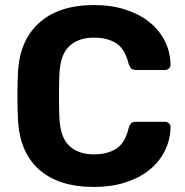

<svg xmlns="http://www.w3.org/2000/svg" viewBox="-20 -730 733 760"><path d="M352 10Q211 10 133.5 -60Q56 -130 51 -261Q49 -302 49 -349Q49 -396 51 -439Q56 -568 134.5 -639Q213 -710 352 -710Q420 -710 475 -692.5Q530 -675 569.5 -644Q609 -613 631.5 -569.5Q654 -526 655 -474Q655 -465 648.5 -459Q642 -453 633 -453H519Q506 -453 500 -458.5Q494 -464 489 -478Q474 -538 439 -559.5Q404 -581 352 -581Q290 -581 254 -547Q218 -513 215 -434Q212 -352 215 -266Q218 -187 254 -153Q290 -119 352 -119Q404 -119 439.5 -141Q475 -163 489 -222Q493 -237 499.5 -242.5Q506 -248 519 -248H633Q642 -248 648.5 -242Q655 -236 655 -227Q654 -175 631.5 -131Q609 -87 569.5 -56Q530 -25 475 -7.5Q420 10 352 10Z"/></svg>

Font: Fz Rubik SemBd
Style: Regular
Weight: 600
Designer: Hubert and Fischer
Foundry: Hubert and Fischer
Version: Vit hóa bi FontZin.com